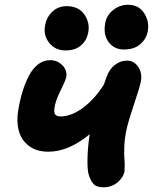

<svg xmlns="http://www.w3.org/2000/svg" viewBox="-20 -777 646 811"><path d="M503.9 -567.9Q461.4 -567.9 438.2 -600.1Q415 -632.3 424.8 -681.2Q431.2 -713.9 459 -735.4Q486.8 -756.8 520 -756.8Q566.4 -756.8 589.1 -721.2Q611.8 -685.5 604 -644Q598.1 -612.8 572.5 -590.3Q546.9 -567.9 503.9 -567.9ZM256.8 -564Q212.9 -564 187.5 -596.4Q162.1 -628.9 170.9 -670.9Q177.7 -707 202.4 -729Q227.1 -751 261.2 -751Q312.5 -751 336.9 -715.1Q361.3 -679.2 352.1 -637.2Q346.2 -606.4 322.3 -585.2Q298.3 -564 256.8 -564ZM184.1 -136.2Q134.3 -136.2 102.3 -160.6Q70.3 -185.1 59.6 -224.1Q48.8 -263.2 57.1 -312Q64.5 -356 75.7 -392.1Q86.9 -428.2 103 -458.5Q119.1 -488.8 141.8 -505.9Q164.6 -522.9 191.9 -522.9Q221.7 -522.9 243.2 -501.7Q264.6 -480.5 259.8 -451.2Q257.3 -438 235.4 -393.6Q213.4 -349.1 210 -320.8Q207 -302.2 213.1 -293.7Q219.2 -285.2 236.8 -285.2Q280.3 -285.2 329.3 -320.8Q378.4 -356.4 418.9 -419.9Q428.2 -446.8 429.2 -449.2Q440.9 -483.9 464.6 -502.4Q488.3 -521 516.1 -521Q545.9 -521 564.2 -493.9Q582.5 -466.8 574.2 -429.2Q570.3 -409.2 544.7 -332.3Q519 -255.4 513.2 -224.1Q500 -161.6 506.8 -83Q506.3 -76.7 506.3 -66.9Q506.3 -57.1 505.9 -53.2Q500.5 -26.4 475.8 -6.1Q451.2 14.2 415 14.2Q387.2 14.2 373.5 -1.7Q359.9 -17.6 353 -45.9Q348.1 -72.8 349.9 -118.4Q351.6 -164.1 358.9 -210Q270 -136.2 184.1 -136.2Z"/></svg>

Font: Shantell Sans Normal
Style: Bold Italic
Weight: 700
Italic angle: -11.31°
Designer: Stephen Nixon, Anya Danilova, Shantell Martin
Foundry: Arrow Type
Version: Version 1.006;[559af2be0]